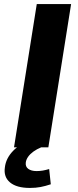

<svg xmlns="http://www.w3.org/2000/svg" viewBox="-20 -725 386 945"><path d="M49 0 161 -705H330L218 0ZM127 200Q62 200 29.5 173Q-3 146 4 99Q9 54 45 17Q81 -20 143 -44L183 0Q161 9 144.5 21Q128 33 118.5 46.5Q109 60 107 74Q104 95 119 106Q134 117 160 117Q176 117 190.5 114.5Q205 112 222 107L230 182Q203 191 179.5 195.5Q156 200 127 200Z"/></svg>

Font: Nunito Sans 10pt SemiExpanded ExtraBold
Style: Italic
Weight: 800
Width: 6
Italic angle: -9°
Designer: Vernon Adams
Foundry: Vernon Adams
Version: Version 3.101;gftools[0.9.27]